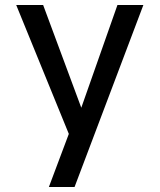

<svg xmlns="http://www.w3.org/2000/svg" viewBox="-20 -570 640 770"><path d="M176 180 256 -33 45 -550H153L306 -138L451 -550H555L279 180Z"/></svg>

Font: Tiny Medium
Style: Regular
Weight: 500
Monospace: yes
Designer: Philipp Nurullin, Konstantin Bulenkov
Foundry: JetBrains
Version: Version 2.251; ttfautohint (v1.8.4.7-5d5b)